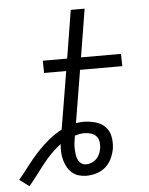

<svg xmlns="http://www.w3.org/2000/svg" viewBox="-110 -779 664 856"><g transform="rotate(-5 222.0 -351.5)"><path d="M-13 32 -56 0Q-32 -29 -10 -58Q12 -87 37 -114.5Q62 -142 91 -166Q120 -190 152 -207L195 -465H96L95 -520H204L239 -735H301L266 -520H445L446 -465H257L218 -230Q226 -231 234 -232Q242 -233 250 -233Q277 -233 303.5 -226Q330 -219 348 -201Q366 -183 371 -156.5Q376 -130 372 -102Q368 -80 358 -58.5Q348 -37 330.5 -21.5Q313 -6 290 1Q267 8 245 8Q227 8 210 3Q193 -2 180.5 -13Q168 -24 159.5 -39Q151 -54 146.5 -71Q142 -88 141 -106Q140 -124 142 -143Q119 -126 98 -104.5Q77 -83 59 -60Q41 -37 23.5 -13.5Q6 10 -13 32ZM248 -43Q260 -43 272.5 -48Q285 -53 294.5 -63Q304 -73 309 -85Q314 -97 316 -110Q318 -125 315.5 -139.5Q313 -154 303.5 -164Q294 -174 279.5 -178Q265 -182 250 -182Q240 -182 229.5 -180Q219 -178 209 -175L207 -166Q205 -153 203.5 -140.5Q202 -128 202.5 -115.5Q203 -103 204.5 -91Q206 -79 211 -68Q216 -57 225.5 -50Q235 -43 248 -43Z"/></g></svg>

Font: Iosevka Light
Style: Italic
Weight: 300
Italic angle: -9°
Monospace: yes
Designer: Belleve Invis
Foundry: Belleve Invis
Version: Version 32.5.0; ttfautohint (v1.8.4)